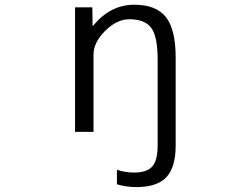

<svg xmlns="http://www.w3.org/2000/svg" viewBox="-20 -550 1040 801"><path d="M519.5 -469.7Q467.8 -469.7 418.9 -421.4Q370.1 -373 370.1 -322.3V0H293V-519.5H365.2L366.2 -442.4H368.2Q440.4 -530.3 540 -530.3Q630.9 -530.3 671.9 -479Q712.9 -427.7 712.9 -309.6V56.6Q712.9 148.4 673.8 189.5Q634.8 230.5 549.8 230.5Q504.9 230.5 467.8 218.8V158.2Q502 169.9 540 169.9Q592.8 169.9 615.2 144.5Q637.7 119.1 637.7 56.6V-299.8Q637.7 -398.4 610.8 -434.1Q584 -469.7 519.5 -469.7Z"/></svg>

Font: GenEi Gothic M SemiLight
Style: Regular
Weight: 350
Designer: o_tamon (Modified); [Source Han Sans]
Ryoko NISHIZUKA  (kana & ideographs); Paul D. Hunt (Latin, Greek & Cyrillic); Wenl
Version: Version 1.1a;Original Version 1.004